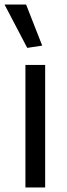

<svg xmlns="http://www.w3.org/2000/svg" viewBox="-35 -826 296 846"><path d="M85 -615 -15 -806H80L151 -625ZM77 -540H164V0H77Z"/></svg>

Font: EncodeSans
Style: Regular
Weight: 400
Designer: Pablo Impallari, Andres Torresi
Foundry: Pablo Impallari, Andres Torresi
Version: Version 1.000; ttfautohint (v1.4.1)